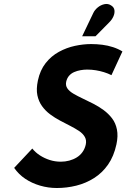

<svg xmlns="http://www.w3.org/2000/svg" viewBox="-20 -931 634 963"><path d="M529 -820Q542 -833 549 -849Q556 -865 554 -880Q552 -895 537 -904Q522 -914 503.5 -910Q485 -906 470 -893.5Q455 -881 448 -866L392 -749H459ZM539 -554 594 -673Q573 -686 547 -694.5Q521 -703 493 -706.5Q465 -710 437 -710Q398 -710 356 -701Q314 -692 275.5 -671Q237 -650 209 -614.5Q181 -579 170 -527Q161 -484 167.5 -453Q174 -422 191 -398.5Q208 -375 231.5 -357.5Q255 -340 281.5 -326Q308 -312 332.5 -299.5Q357 -287 376.5 -274Q396 -261 405.5 -244Q415 -227 410 -205Q405 -184 393.5 -168Q382 -152 365 -141.5Q348 -131 327.5 -125.5Q307 -120 285 -120Q256 -120 229.5 -128.5Q203 -137 180.5 -151.5Q158 -166 142 -186L51 -89Q74 -56 107 -34Q140 -12 181 0Q222 12 265 12Q315 12 363 0Q411 -12 452 -38Q493 -64 522 -105.5Q551 -147 564 -207Q573 -249 566.5 -281.5Q560 -314 542 -337.5Q524 -361 499.5 -379Q475 -397 447.5 -411Q420 -425 394.5 -437Q369 -449 348.5 -461Q328 -473 318 -487.5Q308 -502 312 -521Q316 -539 326.5 -551Q337 -563 352 -569.5Q367 -576 384 -579Q401 -582 417 -582Q440 -582 461 -578.5Q482 -575 501.5 -569Q521 -563 539 -554Z"/></svg>

Font: Advent Pro ExtraBold
Style: Italic
Weight: 800
Italic angle: -12°
Version: Version 3.000